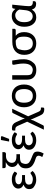

<svg xmlns="http://www.w3.org/2000/svg" viewBox="1550 -2338 967 4106"><g transform="rotate(-90 2033.0 -285.5)"><path d="M429.2 -71.8Q365.2 6.3 236.3 6.3Q203.1 6.3 166.3 -4.2Q129.4 -14.6 85.4 -45.7Q41.5 -76.7 41.5 -145.5Q41.5 -189 66.9 -219.5Q92.3 -250 136.2 -266.1Q52.7 -298.8 52.7 -378.9Q52.7 -436 104.5 -475.8Q156.2 -515.6 254.4 -515.6Q353 -515.6 417 -455.1L395.5 -418.5Q386.2 -404.3 376.7 -404.3Q367.2 -404.3 358.2 -410.2Q349.1 -416 324.2 -429Q299.3 -441.9 261.7 -441.9Q199.7 -441.9 172.1 -421.4Q144.5 -400.9 144.5 -369.6Q144.5 -338.4 176 -317.6Q207.5 -296.9 260.7 -296.9H342.3V-233.4H260.7Q198.2 -233.4 168 -211.7Q137.7 -189.9 137.7 -153.8Q137.7 -93.8 180.9 -80.1Q224.1 -66.4 253.4 -66.4Q282.7 -66.4 304.2 -74.2Q325.7 -82 340.3 -91.1Q355 -100.1 364.7 -107.9Q374.5 -115.7 385.3 -115.7Q396 -115.7 401.9 -106.4Z M528.8 -645Q490.2 -645 490.2 -682.1V-717.3H832V-677.7Q832 -660.2 820.3 -650.6Q808.6 -641.1 794.4 -641.1H750.5Q684.6 -641.1 643.8 -604Q603 -566.9 603 -516.6Q603 -417 743.2 -417H788.1V-341.3H720.7Q615.2 -341.3 597.2 -295.4Q579.1 -249.5 579.1 -222.7Q579.1 -171.4 613.5 -144Q647.9 -116.7 707.5 -94.7Q767.1 -73.2 805.4 -51Q843.8 -28.8 843.8 34.2Q843.8 96.7 801.8 165L728 135.7Q755.9 87.9 755.9 60.5Q755.9 33.2 740.2 17.6Q724.6 2 684.6 -9.3Q593.8 -35.2 539.6 -81.8Q485.4 -128.4 485.4 -213.4Q485.4 -298.3 526.9 -334.7Q568.4 -371.1 600.1 -383.8Q514.6 -419.9 514.6 -506.8Q514.6 -593.8 617.2 -645Z M1199.7 -410.2Q1150.9 -441.9 1092.8 -441.9Q1015.6 -441.9 992.7 -397.9Q985.8 -384.8 985.8 -369.6Q985.8 -319.8 1053.2 -302.7Q1074.7 -297.4 1102.1 -296.9H1183.6V-233.4H1102.1Q1039.6 -233.4 1009.3 -211.9Q979 -190.4 979 -152.3Q979 -114.7 1009.3 -90.8Q1039.6 -66.9 1081.5 -66.9Q1124 -66.4 1152.8 -77.1Q1181.6 -87.9 1198.7 -101.6Q1215.8 -115.7 1226.6 -115.7Q1237.3 -115.7 1243.2 -106.4L1270.5 -71.8Q1207 6.3 1086.4 6.3Q1000.5 6.3 941.9 -35.2Q882.8 -76.7 882.8 -145.5Q882.8 -189.5 908.2 -219.7Q933.6 -250 977.5 -266.1Q936 -282.2 915 -313.5Q894 -344.7 894 -375Q894 -435.5 945.8 -475.6Q997.6 -515.6 1095.7 -515.6Q1193.4 -515.6 1258.3 -455.1L1236.8 -418.5Q1228 -404.3 1218.3 -404.3Q1208.5 -404.3 1199.7 -410.2ZM1150.9 -748.5Q1165.5 -748.5 1170.4 -739.3Q1175.3 -730 1169.9 -714.8L1114.7 -573.7H1058.6L1091.8 -748.5Z M1379.9 169.4H1312.5L1482.9 -187L1393.6 -389.6Q1379.9 -418.9 1362.8 -430.4Q1345.7 -441.9 1311.5 -441.9H1293.9V-477.5Q1293.9 -496.6 1299.6 -504.9Q1305.2 -513.2 1345.2 -513.2Q1436 -513.2 1473.1 -425.3L1556.2 -237.3Q1560.5 -264.6 1569.8 -292.5L1664.6 -488.3Q1670.9 -507.8 1692.4 -507.8H1760.3L1598.1 -166.5L1694.8 53.2Q1707.5 82 1723.9 94.5Q1740.2 106.9 1767.6 106.9H1785.6V145.5Q1785.6 165.5 1777.8 171.9Q1770 178.2 1748 178.2Q1700.7 178.2 1668 158.2Q1635.3 138.2 1611.3 81.1L1524.9 -113.3Q1519.5 -79.1 1511.2 -58.6L1407.7 149.9Q1401.4 169.4 1379.9 169.4Z M1925.3 -116Q1961.4 -66.9 2035.2 -66.9Q2108.9 -66.9 2144.8 -116Q2180.7 -165 2180.7 -253.9Q2180.7 -342.8 2144.5 -392.1Q2108.4 -441.4 2035.2 -441.4Q1961.9 -441.4 1925.5 -392.1Q1889.2 -342.8 1889.2 -253.9Q1889.2 -165 1925.3 -116ZM1934.3 -497.3Q1979.5 -515.6 2035.4 -515.6Q2091.3 -515.6 2136.5 -497.3Q2181.6 -479 2213.1 -445.1Q2244.6 -411.1 2261.5 -362.8Q2278.3 -314.5 2278.3 -254.4Q2278.3 -194.3 2261.5 -146Q2244.6 -97.7 2213.1 -63.5Q2181.6 -29.3 2136.5 -11.2Q2091.3 6.8 2035.4 6.8Q1979.5 6.8 1934.3 -11.2Q1889.2 -29.3 1857.4 -63.5Q1825.7 -97.7 1808.6 -146Q1791.5 -194.3 1791.5 -254.4Q1791.5 -314.5 1808.6 -362.8Q1825.7 -411.1 1857.4 -445.1Q1889.2 -479 1934.3 -497.3Z M2477.5 -507.3V-184.1Q2477.5 -101.1 2522.2 -84.2Q2566.9 -67.4 2591.8 -67.4Q2648.4 -67.4 2687.5 -116Q2726.6 -164.6 2726.6 -271.5Q2726.6 -329.6 2715.1 -389.9Q2703.6 -450.2 2701.2 -467.3Q2695.3 -507.3 2726.6 -507.3H2791.5Q2812 -385.3 2815.2 -344.5Q2818.4 -303.7 2818.4 -251Q2818.4 -198.2 2799.1 -145.3Q2779.8 -92.3 2732.2 -42.2Q2684.6 7.8 2587.4 7.8Q2490.2 7.8 2436.3 -43.2Q2382.3 -94.2 2382.3 -184.1V-507.3Z M3156.7 -66.9Q3301.8 -66.9 3301.8 -252.4Q3301.8 -358.4 3270.3 -391.4Q3238.8 -424.3 3217.3 -432.1H3191.9Q3052.2 -432.1 3031.2 -361.8Q3010.3 -291.5 3010.3 -246.6Q3010.3 -158.2 3047.6 -112.5Q3085 -66.9 3156.7 -66.9ZM3320.8 -432.1Q3398.9 -373.5 3398.9 -253.9Q3398.9 -134.3 3333.5 -63.7Q3268.1 6.8 3156.7 6.8Q3045.9 6.8 2979.2 -61.5Q2912.6 -129.9 2912.6 -249.3Q2912.6 -368.7 2985.6 -437Q3058.6 -505.4 3192.4 -505.4H3470.2V-460.4Q3470.2 -451.7 3461.7 -441.9Q3453.1 -432.1 3438.5 -432.1Z M3736.3 -69.3Q3788.1 -69.3 3824.5 -109.6Q3860.8 -149.9 3868.2 -229L3881.3 -355.5Q3866.7 -391.6 3833.5 -417.2Q3800.3 -442.9 3763.7 -442.9Q3693.4 -442.9 3652.3 -393.3Q3611.3 -343.8 3611.3 -251Q3611.3 -158.2 3646.2 -113.8Q3681.2 -69.3 3736.3 -69.3ZM4002.9 4.4Q3906.2 4.4 3881.3 -85.9Q3821.3 6.8 3714.4 6.8Q3626.5 6.8 3569.8 -61Q3513.2 -128.9 3513.2 -248.5Q3513.2 -367.7 3577.4 -442.1Q3641.6 -516.6 3738.3 -516.6Q3813 -516.6 3848.1 -486.1Q3883.3 -455.6 3895 -439L3904.8 -488.3Q3909.7 -507.3 3929.7 -507.3H3986.3L3959 -237.8Q3958 -213.4 3955.8 -189.7Q3953.6 -166 3953.6 -145.5Q3953.6 -106.4 3974.9 -86.7Q3996.1 -66.9 4030.3 -66.9H4060.5V-28.3Q4060.5 -15.6 4043.9 -5.6Q4027.3 4.4 4002.9 4.4Z"/></g></svg>

Font: Lato-Medium
Style: Regular
Weight: 500
Designer: Lukasz Dziedzic
Foundry: tyPoland Lukasz Dziedzic
Version: Version 2.006; 2014-01-15